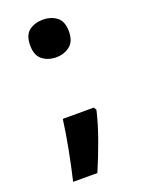

<svg xmlns="http://www.w3.org/2000/svg" viewBox="-131 -617 587 796"><g transform="rotate(-20 162.0 -218.5)"><path d="M162 -390Q126 -390 101 -409.5Q76 -429 76 -473Q76 -519 101 -537.5Q126 -556 162 -556Q196 -556 221.5 -537.5Q247 -519 247 -473Q247 -429 221.5 -409.5Q196 -390 162 -390ZM236 -141 243 -129Q230 -72 206 -5.5Q182 61 157 119H50Q65 56 78.5 -15Q92 -86 99 -141Z"/></g></svg>

Font: Noto Sans Gurmukhi
Style: Bold
Weight: 700
Designer: Jelle Bosma - Monotype Design Team
Foundry: Monotype Imaging Inc.
Version: Version 2.004; ttfautohint (v1.8.4.7-5d5b)